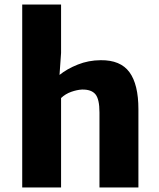

<svg xmlns="http://www.w3.org/2000/svg" viewBox="-20 -832 707 852"><path d="M78.6 0V-812H251V-596.7L244.1 -499.5Q277.3 -526.4 325 -545.4Q372.6 -564.5 426.8 -564.9Q514.6 -565.9 554.4 -511.7Q594.2 -457.5 594.2 -347.2V0H421.4V-333Q421.4 -392.6 403.1 -414.1Q384.8 -435.5 343.8 -434.6Q322.3 -433.6 296.4 -424.6Q270.5 -415.5 251 -397V0Z"/></svg>

Font: HaufeMerriweatherSans
Style: Bold
Weight: 700
Designer: Eben Sorkin
Foundry: Eben Sorkin
Version: Version 1.56